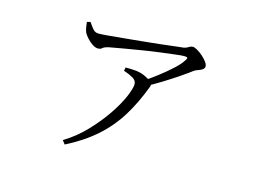

<svg xmlns="http://www.w3.org/2000/svg" viewBox="-81 -657 1162 858"><g transform="rotate(15 500.0 -228.0)"><path d="M536 -307Q568 -328 601 -353.5Q634 -379 660 -403Q686 -427 697 -445Q705 -456 702.5 -459.5Q700 -463 688 -463Q677 -463 648 -459.5Q619 -456 579.5 -451Q540 -446 497.5 -439Q455 -432 417 -425.5Q379 -419 353 -414Q331 -409 325 -402.5Q319 -396 305 -396Q295 -396 281.5 -404.5Q268 -413 256 -426Q244 -439 238 -450Q233 -462 231.5 -473Q230 -484 228 -498L244 -502Q256 -484 266 -472.5Q276 -461 292 -461Q305 -461 334.5 -463.5Q364 -466 404 -470Q444 -474 486.5 -478Q529 -482 568.5 -486.5Q608 -491 637 -494.5Q666 -498 677 -499Q690 -502 697.5 -507.5Q705 -513 716 -513Q723 -513 736 -505.5Q749 -498 762 -486.5Q775 -475 783.5 -463.5Q792 -452 792 -443Q792 -434 783.5 -428Q775 -422 763.5 -418.5Q752 -415 743 -408Q726 -395 694.5 -373.5Q663 -352 625 -328.5Q587 -305 549 -285ZM261 40Q317 6 362 -41.5Q407 -89 439.5 -137Q472 -185 489 -225Q506 -265 506 -284Q506 -301 488 -311.5Q470 -322 445 -330L448 -346Q465 -346 476 -345.5Q487 -345 497 -344Q521 -341 539 -332.5Q557 -324 566 -316Q574 -309 576.5 -303.5Q579 -298 574 -287Q545 -210 506.5 -147.5Q468 -85 411.5 -34.5Q355 16 274 57Z"/></g></svg>

Font: Noto Serif SC ExtraLight Light
Style: Regular
Weight: 300
Version: Version 2.002-H1;hotconv 1.1.0;makeotfexe 2.6.0